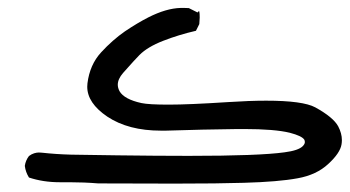

<svg xmlns="http://www.w3.org/2000/svg" viewBox="-20 -297 868 476"><path d="M127.9 154.8H151.9Q188.5 154.8 223.6 157.7Q302.2 158.2 412.4 158.2Q522.5 158.2 584.5 156.2Q670.4 153.8 717.8 145Q764.6 136.7 793.9 109.4Q823.2 82.5 826.7 61Q827.6 55.7 827.6 50.3Q827.6 33.7 818.4 16.1Q806.2 -6.3 761.7 -30.8Q731 -47.4 639.6 -47.4Q598.6 -47.4 545.4 -43.9Q448.2 -37.6 398.4 -37.6Q348.6 -37.6 330.6 -41.5Q288.1 -50.8 276.4 -70.8Q272 -79.1 272 -86.9Q272 -101.1 285.2 -116.2Q316.4 -151.4 325.7 -160.6Q345.7 -180.7 384.5 -195.8Q423.3 -210.9 465.8 -220.7L474.1 -237.3Q475.1 -248 475.1 -253.4Q475.1 -258.8 474.9 -261.2Q474.6 -263.7 474.6 -265.1Q474.1 -268.1 473.6 -270Q472.7 -269.5 469.7 -266.1L448.2 -276.9Q441.9 -277.3 437.5 -277.3Q433.1 -277.3 427.7 -277.3Q392.1 -276.4 347.7 -253.9Q320.8 -240.2 289.6 -219.2Q258.8 -197.8 230.7 -167.2Q202.6 -136.7 196.8 -90.3Q196.3 -85.9 196.3 -82Q196.3 -41.5 246.1 -7.8Q298.3 26.9 378.9 26.9Q385.3 26.9 391.6 26.9Q482.4 23.9 569.8 22.9Q577.6 22.9 585 22.9Q661.1 22.9 698.7 32.2Q728.5 40 734.4 49.3Q735.8 52.2 735.8 55.2Q735.8 60.1 730.5 65.4Q719.7 76.2 685.5 80.6Q623 89.4 447.8 89.4Q368.2 89.4 271.5 88.1Q174.8 86.9 156.2 86.4Q118.7 85.4 83.5 81.5Q80.6 81.1 75.9 81.1Q71.3 81.1 64.7 83Q58.1 85 51.8 89.8Q43.5 100.6 41.5 114.3Q43.5 129.9 51.8 143.1Q86.9 154.8 127.9 154.8Z"/></svg>

Font: Bakudai
Style: Light
Weight: 300
Version: Version 1.48